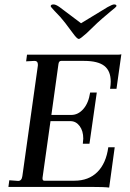

<svg xmlns="http://www.w3.org/2000/svg" viewBox="-20 -844 585 867"><path d="M387 0H18L22 -30L62 -27Q78 -27 81 -49L151 -548V-553Q151 -569 136 -569L98 -567L102 -597H510Q523 -597 528 -599L506 -443H477Q480 -461 480 -475Q480 -524 451 -546.5Q422 -569 360 -569H256Q246 -569 244 -555L212 -325H302Q333 -325 356.5 -352Q380 -379 387 -426H417L384 -195H354Q356 -211 356 -218Q356 -253 339.5 -275Q323 -297 298 -297H208L172 -41V-38Q172 -28 180 -28H316Q380 -28 419.5 -67Q459 -106 469 -179H498L473 3Q451 0 387 0ZM310 -693 274 -741Q255 -766 225 -796Q209 -813 209 -816Q209 -824 222 -824Q232 -824 249 -812L346 -739L466 -812Q488 -824 495 -824Q506 -824 506 -817Q506 -813 479 -792Q436 -756 420 -741L370 -693Q342 -668 336 -668Q328 -668 310 -693Z"/></svg>

Font: Unna
Style: Italic
Weight: 400
Italic angle: -8.05°
Designer: Jorge de Buen Unna
Foundry: Omnibus-Type
Version: Version 2.008